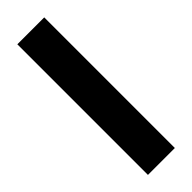

<svg xmlns="http://www.w3.org/2000/svg" viewBox="-234 -694 707 707"><g transform="rotate(-45 120.0 -340.0)"><path d="M49.8 0V-680.2H189.9V0Z"/></g></svg>

Font: Apfel Grotezk
Style: Bold
Weight: 700
Designer: Luigi Gorlero
Foundry: Collletttivo
Version: Version 2.000;FEAKit 1.0